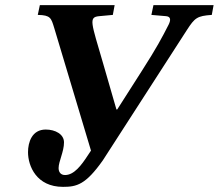

<svg xmlns="http://www.w3.org/2000/svg" viewBox="-20 -712 851 747"><path d="M89 -120C89 -66 122 15 225 15C278 15 313 7 380 -88L707 -595C738 -643 747 -650 804 -654L811 -692H577L569 -654L627 -649C646 -647 644 -632 636 -616C610 -565 590 -527 533 -438L436 -286H433L381 -466C335 -624 324 -645 365 -649L419 -654L426 -692H135L127 -654C177 -653 179 -642 191 -603L334 -126L322 -108C296 -68 268 -31 233 -31C215 -31 208 -44 208 -58C208 -84 229 -122 229 -158C229 -190 195 -208 158 -208C104 -208 89 -158 89 -120Z"/></svg>

Font: Heuristica
Style: Bold Italic
Weight: 700
Italic angle: -13°
Version: Version 1.0.1